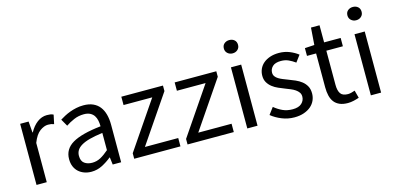

<svg xmlns="http://www.w3.org/2000/svg" viewBox="-71 -1204 3388 1648"><g transform="rotate(-15 1623.0 -380.0)"><path d="M92 -543H167L175 -444H178Q206 -496 246 -526Q286 -556 332 -556Q350 -556 363.5 -554Q377 -552 390 -545L373 -465Q359 -470 348 -472Q337 -474 320 -474Q286 -474 248 -446.5Q210 -419 183 -349V0H92Z M578 13Q544 13 515 2.5Q486 -8 464.5 -27.5Q443 -47 431 -75.5Q419 -104 419 -141Q419 -230 499.5 -277.5Q580 -325 753 -344Q753 -370 748 -395Q743 -420 730.5 -439Q718 -458 696 -469.5Q674 -481 641 -481Q593 -481 551.5 -463Q510 -445 478 -423L442 -486Q461 -498 484.5 -510.5Q508 -523 535 -533Q562 -543 592.5 -549.5Q623 -556 656 -556Q706 -556 741.5 -540Q777 -524 799.5 -495Q822 -466 833 -425Q844 -384 844 -334V0H769L761 -65H758Q719 -33 674 -10Q629 13 578 13ZM604 -60Q644 -60 678.5 -78.5Q713 -97 753 -132V-285Q684 -276 637.5 -263.5Q591 -251 562 -233.5Q533 -216 520.5 -194.5Q508 -173 508 -147Q508 -100 535.5 -80Q563 -60 604 -60Z M960 -49 1246 -469H991V-543H1361V-494L1075 -74H1371V0H960Z M1434 -49 1720 -469H1465V-543H1835V-494L1549 -74H1845V0H1434Z M1965 -543H2056V0H1965ZM2011 -655Q1985 -655 1966.5 -671.5Q1948 -688 1948 -714Q1948 -742 1966.5 -757.5Q1985 -773 2011 -773Q2038 -773 2056 -757.5Q2074 -742 2074 -714Q2074 -688 2056 -671.5Q2038 -655 2011 -655Z M2382 13Q2324 13 2271 -8.5Q2218 -30 2179 -62L2224 -122Q2259 -93 2297.5 -75.5Q2336 -58 2385 -58Q2439 -58 2465.5 -83Q2492 -108 2492 -143Q2492 -164 2481 -179.5Q2470 -195 2452.5 -207Q2435 -219 2413 -228Q2391 -237 2368 -246Q2340 -257 2311 -269.5Q2282 -282 2258.5 -300.5Q2235 -319 2220.5 -344Q2206 -369 2206 -403Q2206 -435 2218.5 -463Q2231 -491 2255 -511.5Q2279 -532 2314 -544Q2349 -556 2393 -556Q2444 -556 2487 -538.5Q2530 -521 2562 -496L2518 -437Q2489 -458 2459.5 -471.5Q2430 -485 2393 -485Q2342 -485 2318 -462Q2294 -439 2294 -407Q2294 -388 2304 -374Q2314 -360 2331 -349.5Q2348 -339 2369.5 -330.5Q2391 -322 2414 -313Q2444 -302 2473.5 -289Q2503 -276 2526.5 -257.5Q2550 -239 2565 -212.5Q2580 -186 2580 -147Q2580 -114 2567 -85Q2554 -56 2529 -34.5Q2504 -13 2467 0Q2430 13 2382 13Z M2621 -538 2706 -543 2717 -695H2793V-543H2940V-469H2793V-166Q2793 -115 2811 -88Q2829 -61 2877 -61Q2891 -61 2908 -65.5Q2925 -70 2939 -75L2957 -7Q2934 1 2908 7Q2882 13 2857 13Q2814 13 2784 0Q2754 -13 2736 -36.5Q2718 -60 2710 -93.5Q2702 -127 2702 -168V-469H2621Z M3063 -543H3154V0H3063ZM3109 -655Q3083 -655 3064.5 -671.5Q3046 -688 3046 -714Q3046 -742 3064.5 -757.5Q3083 -773 3109 -773Q3136 -773 3154 -757.5Q3172 -742 3172 -714Q3172 -688 3154 -671.5Q3136 -655 3109 -655Z"/></g></svg>

Font: Kinto Sans
Style: Regular
Weight: 400
Designer: Authors: Ryoko NISHIZUKA  (kana & ideographs); Paul D. Hunt (Latin, Greek & Cyrillic); Wenlong ZHANG  (bopomofo); Sandol
Foundry: Adobe Systems Incorporated, ookami Inc.
Version: Version 0.001